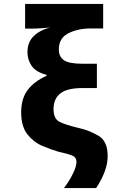

<svg xmlns="http://www.w3.org/2000/svg" viewBox="-20 -780 640 979"><path d="M306 179H470Q498 137 513.5 96Q529 55 529 15Q529 -61 481 -88.5Q433 -116 383 -127Q315 -143 284 -158.5Q253 -174 253 -224Q253 -276 287.5 -303.5Q322 -331 400 -331H474V-455H400Q332 -455 306 -473Q280 -491 280 -528Q280 -586 329 -610.5Q378 -635 444 -635H506V-760H108V-634H131Q188 -634 235 -640Q182 -626 151 -595Q120 -564 120 -514Q120 -476 141 -444.5Q162 -413 218 -398V-394Q154 -365 121 -321Q88 -277 88 -208Q88 -136 119 -96Q150 -56 194 -37Q238 -18 276 -7Q326 4 348 13Q370 22 370 46Q370 68 351.5 106Q333 144 306 179Z"/></svg>

Font: Noto Sans Mono Extra
Style: Regular
Weight: 800
Designer: Monotype Design Team
Foundry: Monotype Imaging Inc.
Version: Version 1.900